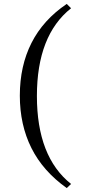

<svg xmlns="http://www.w3.org/2000/svg" viewBox="-20 -774 437 978"><path d="M320 -754 342 -732Q168 -594 168 -285Q168 25 342 163L320 184Q199 98 140 -20Q81 -138 81 -287Q81 -438 140.5 -555.5Q200 -673 320 -754Z"/></svg>

Font: Tiro Bangla
Style: Italic
Weight: 400
Italic angle: -11°
Designer: Bangla: John Hudson & Fiona Ross, assisted by Neelakash Kshetrimayum. Latin: John Hudson with Paul Hanslow, assisted by 
Foundry: Tiro Typeworks Ltd.
Version: Version 1.60